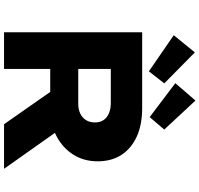

<svg xmlns="http://www.w3.org/2000/svg" viewBox="-39 -972 1010 973"><g transform="rotate(90 466.5 -485.0)"><path d="M143 0V-700H525Q613 -700 673 -672Q733 -644 765 -594Q797 -544 797 -474Q797 -404 762.5 -350Q728 -296 668 -265Q608 -234 532 -234H329V0ZM609 0 388 -316 594 -341 835 0ZM329 -376H507Q533 -376 554.5 -386Q576 -396 588 -415Q600 -434 600 -461Q600 -487 587.5 -505Q575 -523 552.5 -532Q530 -541 503 -541H329ZM573 -738 401 -868 489 -970 636 -812ZM341 -734 158 -860 245 -967 402 -812Z"/></g></svg>

Font: Lexend Peta ExtraBold
Style: Regular
Weight: 800
Version: Version 1.007